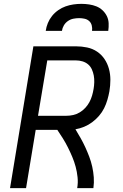

<svg xmlns="http://www.w3.org/2000/svg" viewBox="-20 -975 640 995"><path d="M32 0 153 -735H373Q403 -735 431.5 -729Q460 -723 483 -707.5Q506 -692 521.5 -669Q537 -646 544.5 -618.5Q552 -591 552 -561.5Q552 -532 547 -502Q543 -480 536.5 -457.5Q530 -435 519.5 -414Q509 -393 493 -374.5Q477 -356 457.5 -341.5Q438 -327 416 -318Q394 -309 371 -305Q385 -282 398 -259Q411 -236 422 -212Q433 -188 442.5 -163Q452 -138 458 -111Q464 -84 466 -56Q468 -28 464 0H380Q385 -28 382 -56.5Q379 -85 372 -111Q365 -137 354.5 -162Q344 -187 332 -211Q320 -235 306 -257.5Q292 -280 277 -302H165L115 0ZM324 -375Q342 -375 359.5 -379Q377 -383 393 -392.5Q409 -402 422 -416Q435 -430 443.5 -446Q452 -462 457 -479Q462 -496 465 -514Q468 -531 468.5 -549Q469 -567 466 -583.5Q463 -600 456 -615.5Q449 -631 436.5 -641.5Q424 -652 407.5 -657Q391 -662 373 -662H225L177 -375ZM217 -815Q220 -836 228 -855.5Q236 -875 249.5 -892Q263 -909 281.5 -922Q300 -935 320 -942Q340 -949 360.5 -952Q381 -955 402 -955Q422 -955 442 -952Q462 -949 479.5 -942Q497 -935 511 -922Q525 -909 533.5 -892Q542 -875 543 -855Q544 -835 541 -815H457Q459 -829 455.5 -843Q452 -857 442 -866Q432 -875 418 -878Q404 -881 390 -881Q375 -881 360 -878Q345 -875 332 -866Q319 -857 311 -843.5Q303 -830 301 -815Z"/></svg>

Font: Iosevka Curly Extended
Style: Italic
Weight: 400
Width: 7
Italic angle: -9°
Monospace: yes
Designer: Belleve Invis
Foundry: Belleve Invis
Version: Version 11.1.0; ttfautohint (v1.8.3)